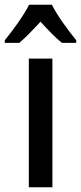

<svg xmlns="http://www.w3.org/2000/svg" viewBox="-53 -786 340 806"><path d="M165 -766H69C48 -723 3 -661 -33 -617V-606H28C54 -628 85 -660 117 -695C148 -661 178 -629 207 -606H267V-617C232 -660 187 -721 165 -766ZM167 0V-540H68V0Z"/></svg>

Font: Noto Sans Thai Looped Condensed Medium
Style: Regular
Weight: 500
Width: 3
Designer: Sasikarn Vongin, Ben Mitchell
Foundry: The Fontpad Ltd
Version: Version 1.001